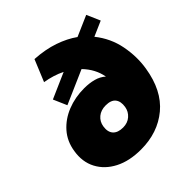

<svg xmlns="http://www.w3.org/2000/svg" viewBox="-203 -892 1047 1047"><g transform="rotate(-45 320.5 -368.0)"><path d="M288 12Q199 12 136 -20.5Q73 -53 43 -110Q13 -167 25 -240Q35 -305 75 -350.5Q115 -396 175 -420Q235 -444 305 -444Q345 -444 378 -435Q411 -426 434 -405Q422 -473 369 -528L175 -443L141 -521L289 -586Q263 -599 234 -608Q205 -617 174 -622L226 -748Q306 -743 368.5 -721.5Q431 -700 477 -667L596 -719L630 -641L543 -603Q599 -533 615.5 -447.5Q632 -362 619 -282Q596 -136 507 -62Q418 12 288 12ZM304 -142Q339 -142 362.5 -162.5Q386 -183 391 -214Q397 -252 380 -273.5Q363 -295 322 -295Q285 -295 261 -275Q237 -255 232 -223Q226 -184 245 -163Q264 -142 304 -142Z"/></g></svg>

Font: Winston Black
Style: Italic
Weight: 900
Italic angle: -9°
Designer: Original fonts by Vernon Adams / Changes by Cristiano Sobral
Foundry: VOriginal fonts by Vernon Adams / Changes by Cristiano Sobral
Version: Version 2.503;July 17, 2020;FontCreator 13.0.0.2655 64-bit